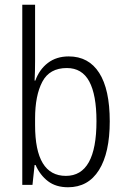

<svg xmlns="http://www.w3.org/2000/svg" viewBox="-20 -780 530 810"><path d="M128 -523Q128 -503 127.5 -481Q127 -459 126 -440H129Q146 -487 182 -514.5Q218 -542 270 -542Q354 -542 398.5 -472.5Q443 -403 443 -268Q443 -135 397.5 -62.5Q352 10 267 10Q216 10 182.5 -15.5Q149 -41 130 -84H126L117 0H74V-760H128ZM262 -493Q189 -493 158.5 -435Q128 -377 128 -280V-252Q128 -38 258 -38Q387 -38 387 -269Q387 -380 356.5 -436.5Q326 -493 262 -493Z"/></svg>

Font: Noto Sans Gurmukhi Condensed Light
Style: Regular
Weight: 300
Width: 3
Designer: Jelle Bosma - Monotype Design Team
Foundry: Monotype Imaging Inc.
Version: Version 2.004; ttfautohint (v1.8.4.7-5d5b)